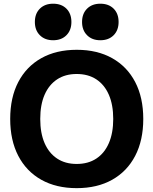

<svg xmlns="http://www.w3.org/2000/svg" viewBox="-20 -978 808 1011"><path d="M383.8 12.7Q275.9 12.7 197.3 -31.5Q118.7 -75.7 76.2 -157.5Q33.7 -239.3 33.7 -351.6Q33.7 -464.4 76.2 -545.9Q118.7 -627.4 197.3 -671.6Q275.9 -715.8 384.3 -715.8Q492.2 -715.8 570.8 -671.6Q649.4 -627.4 691.9 -545.9Q734.4 -464.4 734.4 -351.6Q734.4 -239.3 691.9 -157.5Q649.4 -75.7 570.8 -31.5Q492.2 12.7 383.8 12.7ZM383.8 -114.7Q444.3 -114.7 487.3 -143.1Q530.3 -171.4 553.2 -224.4Q576.2 -277.3 576.2 -351.6Q576.2 -426.3 553.2 -479Q530.3 -531.7 487.3 -560.1Q444.3 -588.4 383.8 -588.4Q323.7 -588.4 280.8 -560.1Q237.8 -531.7 214.8 -479Q191.9 -426.3 191.9 -351.6Q191.9 -277.3 214.8 -224.4Q237.8 -171.4 280.8 -143.1Q323.7 -114.7 383.8 -114.7ZM259.8 -766.1Q216.3 -766.1 189.9 -792.5Q163.6 -818.8 163.6 -862.3Q163.6 -906.2 189.9 -932.4Q216.3 -958.5 259.8 -958.5Q303.7 -958.5 329.8 -932.4Q356 -906.2 356 -862.3Q356 -818.8 329.8 -792.5Q303.7 -766.1 259.8 -766.1ZM508.3 -766.1Q464.8 -766.1 438.5 -792.5Q412.1 -818.8 412.1 -862.3Q412.1 -906.2 438.5 -932.4Q464.8 -958.5 508.3 -958.5Q552.2 -958.5 578.4 -932.4Q604.5 -906.2 604.5 -862.3Q604.5 -818.8 578.4 -792.5Q552.2 -766.1 508.3 -766.1Z"/></svg>

Font: Schibsted Grotesk
Style: Bold
Weight: 700
Designer: Bakken & Baeck AS, Henrik Kongsvoll
Foundry: Schibsted ASA
Version: Version 1.100;gftools[0.9.25]